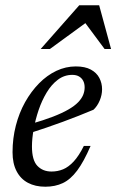

<svg xmlns="http://www.w3.org/2000/svg" viewBox="-20 -697 440 727"><path d="M253.5 -413.5Q223.5 -413.5 199.2 -395.2Q175 -377 156.8 -346.8Q138.5 -316.5 126.2 -280.2Q114 -244 107.5 -208Q101 -172 101 -142.5Q101 -90.5 121.5 -69Q142 -47.5 175 -47.5Q198.5 -47.5 219 -56Q239.5 -64.5 259 -85.5Q278.5 -106.5 297.5 -144.5H323Q297.5 -85 272.2 -51.2Q247 -17.5 218 -3.8Q189 10 151.5 10Q113.5 10 85.8 -4.8Q58 -19.5 42.8 -48.8Q27.5 -78 27.5 -120.5Q27.5 -173 40 -221.5Q52.5 -270 75.2 -310.5Q98 -351 128 -381.5Q158 -412 193.5 -428.8Q229 -445.5 267 -445.5Q302 -445.5 324 -433.5Q346 -421.5 356.2 -401.8Q366.5 -382 366.5 -359Q366.5 -337.5 357.5 -316.2Q348.5 -295 334 -281.5Q306.5 -270 277.5 -258.5Q248.5 -247 218 -235.8Q187.5 -224.5 156.5 -214Q125.5 -203.5 94.5 -193.5L96 -227.5Q145 -241.5 180.5 -255.2Q216 -269 239.2 -282.5Q262.5 -296 275.8 -309.8Q289 -323.5 294.8 -337.5Q300.5 -351.5 300.5 -366Q300.5 -380.5 295 -391Q289.5 -401.5 279.2 -407.5Q269 -413.5 253.5 -413.5ZM134 -511.5 280 -677H355.5L400.5 -511.5H376L298 -616.5H313L169 -511.5Z"/></svg>

Font: Newsreader 24pt
Style: Italic
Weight: 400
Italic angle: -17°
Designer: Hugues Gentile
Foundry: Production Type
Version: Version 1.003